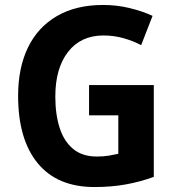

<svg xmlns="http://www.w3.org/2000/svg" viewBox="-20 -744 709 774"><path d="M339 -401H600V-31Q545 -11 487 -0.5Q429 10 361 10Q211 10 132 -86Q53 -182 53 -358Q53 -470 92.5 -552Q132 -634 209 -679Q286 -724 396 -724Q451 -724 502.5 -711.5Q554 -699 595 -680L549 -562Q517 -579 478 -590Q439 -601 397 -601Q306 -601 254.5 -535Q203 -469 203 -355Q203 -283 220.5 -228.5Q238 -174 275 -143.5Q312 -113 370 -113Q398 -113 418.5 -116.5Q439 -120 457 -124V-279H339Z"/></svg>

Font: Noto Sans Devanagari UI SemiCondensed
Style: Bold
Weight: 700
Width: 4
Designer: Jelle Bosma - Monotype Design Team
Foundry: Monotype Imaging Inc.
Version: Version 2.004; ttfautohint (v1.8.4.7-5d5b)